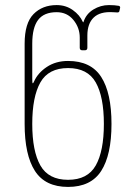

<svg xmlns="http://www.w3.org/2000/svg" viewBox="-20 -728 527 756"><path d="M77 -240V-556Q77 -637 112 -672.5Q147 -708 203 -708Q239 -708 266.5 -688.5Q294 -669 306 -642Q308 -638 309 -642Q319 -673 347.5 -690.5Q376 -708 409 -708Q432 -708 448 -705Q454 -703 453 -697L450 -684Q449 -679 442 -679L424 -680Q374 -683 349 -659Q324 -635 324 -588V-540Q324 -530 314 -530H304Q294 -530 294 -540V-580Q294 -619 269 -649.5Q244 -680 203 -680Q153 -680 130 -649.5Q107 -619 107 -556V-418Q107 -400 109 -400Q111 -400 114 -407Q129 -441 164.5 -464.5Q200 -488 248 -488Q338 -488 378.5 -425Q419 -362 419 -240Q419 -118 378.5 -55Q338 8 248 8Q158 8 117.5 -55Q77 -118 77 -240ZM248 -20Q325 -20 357 -76.5Q389 -133 389 -240Q389 -347 357 -403.5Q325 -460 248 -460Q171 -460 139 -403.5Q107 -347 107 -240Q107 -133 139 -76.5Q171 -20 248 -20Z"/></svg>

Font: Barlow GEO Thin
Style: Regular
Weight: 100
Designer: Jeremy Tribby
Foundry: Tribby Type
Version: Version 1.408